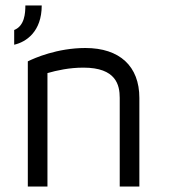

<svg xmlns="http://www.w3.org/2000/svg" viewBox="-20 -684 621 704"><path d="M293 -508C190 -508 106 -471 82 -459V0H154V-416C189 -426 234 -436 286 -436C406 -436 419 -372 419 -325V0H491V-325C491 -441 419 -508 293 -508ZM133 -664H73C73 -635 70 -589 32 -574V-520C76 -530 133 -568 133 -664Z"/></svg>

Font: Maven Pro
Style: Regular
Weight: 400
Designer: Joe Prince
Foundry: Joe Prince
Version: Version 1.003